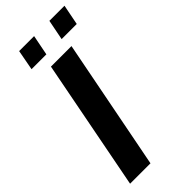

<svg xmlns="http://www.w3.org/2000/svg" viewBox="-270 -903 952 952"><g transform="rotate(-45 206.0 -427.0)"><path d="M161 0H18L151 -688H295ZM391 -747H285L306 -854H412ZM178 -747H74L94 -854H199Z"/></g></svg>

Font: Libra Sans
Style: Bold Italic
Weight: 700
Italic angle: -12°
Foundry: Context Ltd
Version: Version 1.002